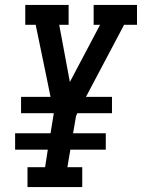

<svg xmlns="http://www.w3.org/2000/svg" viewBox="-20 -755 573 775"><path d="M91 0V-80H162L173 -151H41V-217H184L197 -297V-298H65V-364H184L165 -457L124 -655H82V-735H257V-655H219L262 -424L384 -655H358V-735H533V-655H481L327 -364H432V-298H292L287 -287L275 -217H407V-151H264L252 -80H312V0Z"/></svg>

Font: Iosevka Slab Medium
Style: Italic
Weight: 500
Italic angle: -9°
Monospace: yes
Designer: Belleve Invis
Foundry: Belleve Invis
Version: Version 11.1.0; ttfautohint (v1.8.3)